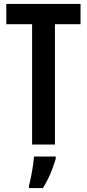

<svg xmlns="http://www.w3.org/2000/svg" viewBox="-20 -734 443 975"><path d="M259 0H143V-611H12V-714H389V-611H259ZM263 72Q256 96 246 123Q236 150 223.5 175Q211 200 198 221H127V209Q132 191 137.5 164Q143 137 147 109Q151 81 153 61H263Z"/></svg>

Font: Noto Sans Display ExtraCondensed SemiBold
Style: Regular
Weight: 600
Width: 2
Designer: Monotype Design Team
Foundry: Monotype Imaging Inc.
Version: Version 2.003